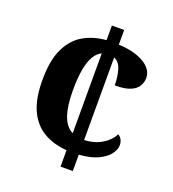

<svg xmlns="http://www.w3.org/2000/svg" viewBox="-131 -814 821 913"><g transform="rotate(20 279.5 -357.0)"><path d="M279 -83Q212 -88 162 -117Q112 -146 84.5 -204.5Q57 -263 57 -358Q57 -458 86 -518Q115 -578 165 -606.5Q215 -635 279 -640V-714H341V-640Q399 -637 438 -622.5Q477 -608 497.5 -585.5Q518 -563 518 -536Q518 -515 507.5 -495.5Q497 -476 469 -463.5Q441 -451 389 -451Q389 -494 378.5 -529Q368 -564 341 -575V-157Q391 -159 429 -181.5Q467 -204 484 -238Q497 -231 503 -218.5Q509 -206 509 -192Q509 -169 491 -145.5Q473 -122 436 -104.5Q399 -87 341 -83V0H279ZM279 -573Q258 -564 242.5 -539Q227 -514 218.5 -470.5Q210 -427 210 -359Q210 -283 226.5 -235Q243 -187 279 -169Z"/></g></svg>

Font: Noto Serif Test
Style: Regular
Weight: 400
Version: Version 1.000